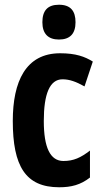

<svg xmlns="http://www.w3.org/2000/svg" viewBox="-20 -781 437 811"><path d="M229 -761C181 -761 159 -736 159 -687C159 -639 183 -614 229 -614C276 -614 299 -639 299 -687C299 -735 278 -761 229 -761ZM230 10C281 10 320 0 360 -31V-145C321 -115 291 -101 248 -101C192 -101 165 -158 165 -270C165 -384 190 -446 244 -446C274 -446 301 -436 337 -416L372 -521C338 -542 300 -556 234 -556C89 -556 34 -437 34 -270C34 -79 88 10 230 10Z"/></svg>

Font: Noto Sans Tamil ExtraCondensed
Style: Bold
Weight: 700
Width: 2
Designer: Jelle Bosma - Monotype Design Team
Foundry: Monotype Imaging Inc.
Version: Version 2.004